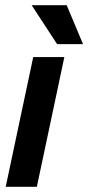

<svg xmlns="http://www.w3.org/2000/svg" viewBox="-20 -720 340 740"><path d="M2 0 108 -500H228L122 0ZM102 -700H237L300 -550H200Z"/></svg>

Font: Epunda Sans SemiBold
Style: Italic
Weight: 600
Italic angle: -12.0243°
Designer: Simon Atzbach
Foundry: typofactur
Version: Version 2.204; ttfautohint (v1.8.4.7-5d5b)